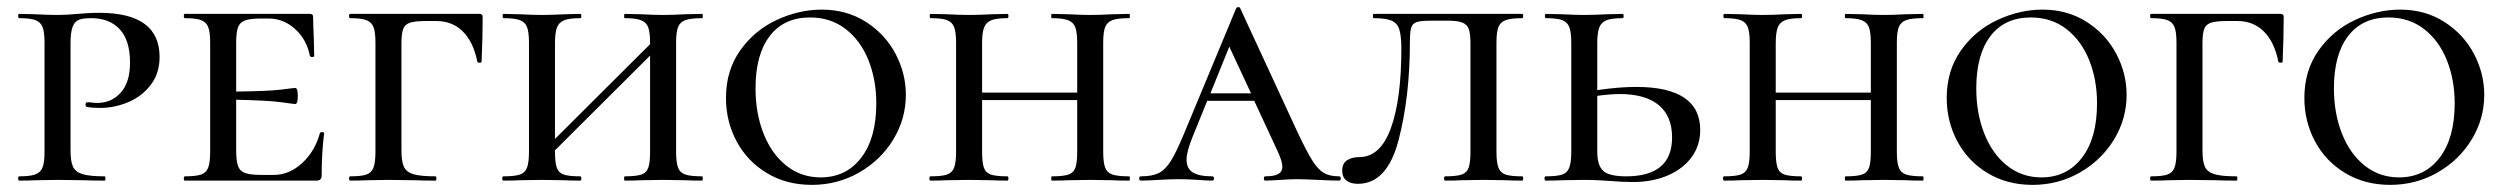

<svg xmlns="http://www.w3.org/2000/svg" viewBox="-20 -507 7029 539"><path d="M274 -12Q276 -12 276 -6Q276 0 274 0Q237 0 217 -1L142 -2L79 -1Q63 0 34 0Q31 0 31 -6Q31 -12 34 -12Q65 -12 79.5 -17.5Q94 -23 99.5 -37Q105 -51 105 -81V-387Q105 -417 99.5 -431Q94 -445 79.5 -450.5Q65 -456 34 -456Q31 -456 31 -462Q31 -468 34 -468L79 -467Q117 -465 141 -465Q166 -465 198 -468Q209 -469 224.5 -470Q240 -471 259 -471Q428 -471 428 -347Q428 -301 403 -268.5Q378 -236 339.5 -220Q301 -204 261 -204Q238 -204 223 -207Q220 -209 220 -213Q220 -220 226 -220Q232 -220 238.5 -219Q245 -218 253 -218Q293 -218 319 -247Q345 -276 345 -331Q345 -394 316 -425Q287 -456 236 -456Q213 -456 201.5 -451.5Q190 -447 184 -432Q178 -417 178 -385V-85Q178 -54 185 -39Q192 -24 212 -18Q232 -12 274 -12Z M890 -133Q883 -79 883 -15Q883 -7 879.5 -3.5Q876 0 868 0H499Q496 0 496 -6Q496 -12 499 -12Q530 -12 544.5 -17Q559 -22 564.5 -36.5Q570 -51 570 -81V-387Q570 -417 564.5 -431Q559 -445 544.5 -450.5Q530 -456 499 -456Q496 -456 496 -462Q496 -468 499 -468H850Q859 -468 859 -460Q859 -440 861 -398L862 -350Q862 -347 856.5 -347Q851 -347 850 -350Q841 -396 808.5 -425.5Q776 -455 734 -455H713Q682 -455 667.5 -449.5Q653 -444 648 -430Q643 -416 643 -386V-250Q734 -251 769 -255.5Q804 -260 809 -260Q816 -260 816 -238Q816 -215 809 -215Q805 -215 769.5 -220Q734 -225 643 -227V-85Q643 -56 648 -41.5Q653 -27 667.5 -21.5Q682 -16 713 -16H749Q792 -16 828 -49Q864 -82 878 -133Q879 -136 884.5 -136Q890 -136 890 -133Z M963 -12Q994 -12 1008.5 -17Q1023 -22 1028.5 -36.5Q1034 -51 1034 -81V-387Q1034 -417 1028.5 -431Q1023 -445 1008.5 -450.5Q994 -456 963 -456Q960 -456 960 -462Q960 -468 963 -468H1326Q1335 -468 1335 -460Q1335 -403 1332 -334Q1332 -331 1326.5 -331Q1321 -331 1320 -334Q1309 -389 1279.5 -418.5Q1250 -448 1205 -448H1177Q1146 -448 1131.5 -443.5Q1117 -439 1112 -426Q1107 -413 1107 -386V-85Q1107 -53 1114 -38.5Q1121 -24 1140.5 -18Q1160 -12 1203 -12Q1205 -12 1205 -6Q1205 0 1203 0Q1166 0 1146 -1L1070 -2L1011 -1Q994 0 963 0Q960 0 960 -6Q960 -12 963 -12Z M1951 0Q1921 0 1904 -1L1842 -2L1779 -1Q1763 0 1734 0Q1732 0 1732 -6Q1732 -12 1734 -12Q1766 -12 1780.5 -17Q1795 -22 1800 -36.5Q1805 -51 1805 -81V-351L1538 -85V-81Q1538 -51 1543 -36.5Q1548 -22 1562.5 -17Q1577 -12 1609 -12Q1612 -12 1612 -6Q1612 0 1609 0Q1580 0 1564 -1L1501 -2L1438 -1Q1422 0 1393 0Q1390 0 1390 -6Q1390 -12 1393 -12Q1425 -12 1439.5 -17Q1454 -22 1459.5 -36.5Q1465 -51 1465 -81V-387Q1465 -417 1459.5 -431Q1454 -445 1439.5 -450.5Q1425 -456 1394 -456Q1391 -456 1391 -462Q1391 -468 1394 -468L1439 -467Q1477 -465 1501 -465Q1526 -465 1566 -467L1609 -468Q1612 -468 1612 -462Q1612 -456 1609 -456Q1578 -456 1563.5 -450Q1549 -444 1543.5 -429.5Q1538 -415 1538 -385V-117L1805 -383V-385Q1805 -415 1800 -429.5Q1795 -444 1780 -450Q1765 -456 1734 -456Q1732 -456 1732 -462Q1732 -468 1734 -468L1779 -467Q1817 -465 1842 -465Q1866 -465 1904 -467L1951 -468Q1953 -468 1953 -462Q1953 -456 1951 -456Q1919 -456 1904 -450.5Q1889 -445 1883.5 -431Q1878 -417 1878 -387V-81Q1878 -51 1883.5 -36.5Q1889 -22 1904 -17Q1919 -12 1951 -12Q1953 -12 1953 -6Q1953 0 1951 0Z M2018 -232Q2018 -309 2058 -365.5Q2098 -422 2160.5 -451Q2223 -480 2287 -480Q2357 -480 2411 -445.5Q2465 -411 2494 -356Q2523 -301 2523 -241Q2523 -173 2487.5 -115Q2452 -57 2391.5 -22.5Q2331 12 2259 12Q2188 12 2133 -21Q2078 -54 2048 -110Q2018 -166 2018 -232ZM2440 -217Q2440 -283 2418 -338Q2396 -393 2354 -425.5Q2312 -458 2254 -458Q2181 -458 2141 -406Q2101 -354 2101 -259Q2101 -189 2123.5 -132Q2146 -75 2187.5 -42Q2229 -9 2284 -9Q2355 -9 2397.5 -64Q2440 -119 2440 -217Z M3150 0Q3120 0 3103 -1L3041 -2L2978 -1Q2962 0 2933 0Q2931 0 2931 -6Q2931 -12 2933 -12Q2965 -12 2979.5 -17Q2994 -22 2999 -36.5Q3004 -51 3004 -81V-226H2737V-81Q2737 -51 2742 -36.5Q2747 -22 2761.5 -17Q2776 -12 2808 -12Q2811 -12 2811 -6Q2811 0 2808 0Q2779 0 2763 -1L2700 -2L2637 -1Q2621 0 2592 0Q2589 0 2589 -6Q2589 -12 2592 -12Q2624 -12 2638.5 -17Q2653 -22 2658.5 -36.5Q2664 -51 2664 -81V-387Q2664 -417 2658.5 -431Q2653 -445 2638.5 -450.5Q2624 -456 2593 -456Q2590 -456 2590 -462Q2590 -468 2593 -468L2638 -467Q2676 -465 2700 -465Q2725 -465 2765 -467L2808 -468Q2811 -468 2811 -462Q2811 -456 2808 -456Q2777 -456 2762.5 -450Q2748 -444 2742.5 -429.5Q2737 -415 2737 -385V-247H3004V-385Q3004 -415 2999 -429.5Q2994 -444 2979 -450Q2964 -456 2933 -456Q2931 -456 2931 -462Q2931 -468 2933 -468L2978 -467Q3016 -465 3041 -465Q3065 -465 3103 -467L3150 -468Q3152 -468 3152 -462Q3152 -456 3150 -456Q3118 -456 3103 -450.5Q3088 -445 3082.5 -431Q3077 -417 3077 -387V-81Q3077 -51 3082.5 -36.5Q3088 -22 3103 -17Q3118 -12 3150 -12Q3152 -12 3152 -6Q3152 0 3150 0Z M3739 0Q3720 0 3680 -2Q3638 -4 3620 -4Q3603 -4 3575 -2Q3545 0 3532 0Q3528 0 3528 -6Q3528 -12 3532 -12Q3557 -12 3568.5 -18.5Q3580 -25 3580 -39Q3580 -54 3566 -84L3501 -224H3369L3328 -123Q3311 -81 3311 -59Q3311 -34 3328.5 -23Q3346 -12 3383 -12Q3388 -12 3388 -6Q3388 0 3383 0Q3369 0 3343 -2Q3313 -4 3290 -4Q3265 -4 3233 -2Q3201 0 3183 0Q3178 0 3178 -6Q3178 -12 3183 -12Q3214 -12 3232.5 -21Q3251 -30 3266.5 -54.5Q3282 -79 3304 -132L3450 -483Q3452 -487 3456.5 -487Q3461 -487 3462 -483L3622 -137Q3648 -82 3664 -56.5Q3680 -31 3696.5 -21.5Q3713 -12 3739 -12Q3744 -12 3744 -6Q3744 0 3739 0ZM3492 -245 3431 -376 3378 -245Z M3998 -449Q3969 -449 3957 -445Q3945 -441 3941.5 -429Q3938 -417 3938 -389Q3938 -235 3906 -113Q3874 9 3792 9Q3771 9 3759.5 -0.5Q3748 -10 3748 -28Q3748 -48 3761.5 -57Q3775 -66 3796 -66Q3855 -66 3884.5 -147Q3914 -228 3914 -370Q3914 -407 3908 -425Q3902 -443 3885.5 -449.5Q3869 -456 3836 -456Q3834 -456 3834 -462Q3834 -468 3836 -468H4253Q4256 -468 4256 -462Q4256 -456 4253 -456Q4222 -456 4207 -450.5Q4192 -445 4186.5 -431Q4181 -417 4181 -387V-81Q4181 -51 4186.5 -36.5Q4192 -22 4206.5 -17Q4221 -12 4253 -12Q4256 -12 4256 -6Q4256 0 4253 0Q4224 0 4208 -1L4145 -2L4082 -1Q4066 0 4037 0Q4034 0 4034 -6Q4034 -12 4037 -12Q4069 -12 4083.5 -17Q4098 -22 4103 -36.5Q4108 -51 4108 -81V-385Q4108 -412 4103.5 -425Q4099 -438 4085.5 -443.5Q4072 -449 4044 -449Z M4753 -142Q4753 -99 4729 -66Q4705 -33 4662 -14.5Q4619 4 4564 4Q4536 4 4500 1Q4486 0 4467 -1Q4448 -2 4426 -2L4365 -1Q4348 0 4319 0Q4316 0 4316 -6Q4316 -12 4319 -12Q4351 -12 4365.5 -17Q4380 -22 4385.5 -36.5Q4391 -51 4391 -81V-387Q4391 -417 4385.5 -431Q4380 -445 4365.5 -450.5Q4351 -456 4320 -456Q4317 -456 4317 -462Q4317 -468 4320 -468L4365 -467Q4403 -465 4427 -465Q4452 -465 4492 -467L4535 -468Q4538 -468 4538 -462Q4538 -456 4535 -456Q4504 -456 4489.5 -450Q4475 -444 4469.5 -429.5Q4464 -415 4464 -385V-254Q4525 -263 4573 -263Q4753 -263 4753 -142ZM4674 -121Q4674 -181 4636.5 -212Q4599 -243 4527 -243Q4502 -243 4464 -238V-81Q4464 -43 4480.5 -27.5Q4497 -12 4545 -12Q4674 -12 4674 -121Z M5378 0Q5348 0 5331 -1L5269 -2L5206 -1Q5190 0 5161 0Q5159 0 5159 -6Q5159 -12 5161 -12Q5193 -12 5207.5 -17Q5222 -22 5227 -36.5Q5232 -51 5232 -81V-226H4965V-81Q4965 -51 4970 -36.5Q4975 -22 4989.5 -17Q5004 -12 5036 -12Q5039 -12 5039 -6Q5039 0 5036 0Q5007 0 4991 -1L4928 -2L4865 -1Q4849 0 4820 0Q4817 0 4817 -6Q4817 -12 4820 -12Q4852 -12 4866.5 -17Q4881 -22 4886.5 -36.5Q4892 -51 4892 -81V-387Q4892 -417 4886.5 -431Q4881 -445 4866.5 -450.5Q4852 -456 4821 -456Q4818 -456 4818 -462Q4818 -468 4821 -468L4866 -467Q4904 -465 4928 -465Q4953 -465 4993 -467L5036 -468Q5039 -468 5039 -462Q5039 -456 5036 -456Q5005 -456 4990.5 -450Q4976 -444 4970.5 -429.5Q4965 -415 4965 -385V-247H5232V-385Q5232 -415 5227 -429.5Q5222 -444 5207 -450Q5192 -456 5161 -456Q5159 -456 5159 -462Q5159 -468 5161 -468L5206 -467Q5244 -465 5269 -465Q5293 -465 5331 -467L5378 -468Q5380 -468 5380 -462Q5380 -456 5378 -456Q5346 -456 5331 -450.5Q5316 -445 5310.5 -431Q5305 -417 5305 -387V-81Q5305 -51 5310.5 -36.5Q5316 -22 5331 -17Q5346 -12 5378 -12Q5380 -12 5380 -6Q5380 0 5378 0Z M5445 -232Q5445 -309 5485 -365.5Q5525 -422 5587.5 -451Q5650 -480 5714 -480Q5784 -480 5838 -445.5Q5892 -411 5921 -356Q5950 -301 5950 -241Q5950 -173 5914.5 -115Q5879 -57 5818.5 -22.5Q5758 12 5686 12Q5615 12 5560 -21Q5505 -54 5475 -110Q5445 -166 5445 -232ZM5867 -217Q5867 -283 5845 -338Q5823 -393 5781 -425.5Q5739 -458 5681 -458Q5608 -458 5568 -406Q5528 -354 5528 -259Q5528 -189 5550.5 -132Q5573 -75 5614.5 -42Q5656 -9 5711 -9Q5782 -9 5824.5 -64Q5867 -119 5867 -217Z M6019 -12Q6050 -12 6064.5 -17Q6079 -22 6084.5 -36.5Q6090 -51 6090 -81V-387Q6090 -417 6084.5 -431Q6079 -445 6064.5 -450.5Q6050 -456 6019 -456Q6016 -456 6016 -462Q6016 -468 6019 -468H6382Q6391 -468 6391 -460Q6391 -403 6388 -334Q6388 -331 6382.5 -331Q6377 -331 6376 -334Q6365 -389 6335.5 -418.5Q6306 -448 6261 -448H6233Q6202 -448 6187.5 -443.5Q6173 -439 6168 -426Q6163 -413 6163 -386V-85Q6163 -53 6170 -38.5Q6177 -24 6196.5 -18Q6216 -12 6259 -12Q6261 -12 6261 -6Q6261 0 6259 0Q6222 0 6202 -1L6126 -2L6067 -1Q6050 0 6019 0Q6016 0 6016 -6Q6016 -12 6019 -12Z M6449 -232Q6449 -309 6489 -365.5Q6529 -422 6591.5 -451Q6654 -480 6718 -480Q6788 -480 6842 -445.5Q6896 -411 6925 -356Q6954 -301 6954 -241Q6954 -173 6918.5 -115Q6883 -57 6822.5 -22.5Q6762 12 6690 12Q6619 12 6564 -21Q6509 -54 6479 -110Q6449 -166 6449 -232ZM6871 -217Q6871 -283 6849 -338Q6827 -393 6785 -425.5Q6743 -458 6685 -458Q6612 -458 6572 -406Q6532 -354 6532 -259Q6532 -189 6554.5 -132Q6577 -75 6618.5 -42Q6660 -9 6715 -9Q6786 -9 6828.5 -64Q6871 -119 6871 -217Z"/></svg>

Font: Cormorant SC Medium
Style: Regular
Weight: 500
Designer: Christian Thalmann (Catharsis Fonts)
Version: Version 3.000